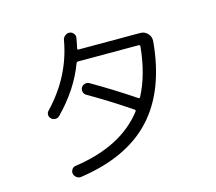

<svg xmlns="http://www.w3.org/2000/svg" viewBox="-112 -922 1223 1085"><g transform="rotate(-15 500.0 -379.5)"><path d="M202.1 -341.8Q192.4 -332 178.2 -332Q164.1 -332 153.8 -341.8Q143.6 -351.6 143.6 -365.2Q143.6 -378.9 154.3 -388.7Q304.7 -546.9 339.8 -750Q341.8 -763.7 354 -773.4Q366.2 -783.2 379.9 -782.2Q393.6 -781.2 403.3 -770Q413.1 -758.8 411.1 -745.1Q406.2 -714.8 399.4 -684.6Q397.5 -676.8 405.3 -676.8H767.6Q791 -676.8 808.1 -659.7Q825.2 -642.6 825.2 -620.1V-612.3Q799.8 -330.1 654.8 -173.8Q509.8 -17.6 233.4 22.5Q219.7 24.4 207.5 15.6Q195.3 6.8 192.4 -6.8Q189.5 -19.5 197.3 -31.7Q205.1 -43.9 218.8 -45.9Q495.1 -85 626 -254.9Q630.9 -261.7 624 -266.6Q495.1 -353.5 380.9 -418.9Q369.1 -425.8 365.7 -439.5Q362.3 -453.1 369.1 -464.8Q376 -476.6 390.1 -480.5Q404.3 -484.4 417 -476.6Q542 -404.3 661.1 -324.2Q668 -319.3 671.9 -327.1Q732.4 -441.4 748 -603.5Q748 -611.3 741.2 -612.3H387.7H385.7Q377.9 -612.3 375 -605.5Q323.2 -464.8 202.1 -341.8Z"/></g></svg>

Font: Rounded Mgen+ 2m regular
Style: Regular
Weight: 400
Designer: [Source Han Sans]
Ryoko NISHIZUKA  (kana & ideographs); Paul D. Hunt (Latin, Greek & Cyrillic); Wenlong ZHANG  (bopomofo
Version: Version 1.059.20150602